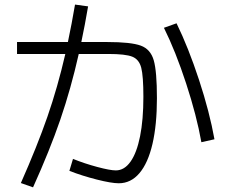

<svg xmlns="http://www.w3.org/2000/svg" viewBox="-20 -801 978 831"><path d="M280.3 -61.5 295.9 -113.3Q345.2 -93.3 400.9 -78.4Q456.5 -63.5 481.4 -63.5Q518.1 -63.5 544.9 -101.3Q571.8 -139.2 586.2 -210.9Q600.6 -282.7 600.6 -381.8Q600.6 -471.7 591.3 -507.8Q582 -543.9 552.5 -555.7Q522.9 -567.4 449.2 -567.4H320.8Q287.1 -417.5 241 -283.2Q194.8 -148.9 123 9.8L70.3 -8.8Q140.6 -167.5 185.1 -295.4Q229.5 -423.3 262.7 -567.4H53.7V-619.1H273.9Q291 -700.2 304.7 -781.2L361.3 -773.4Q347.7 -693.4 332 -619.1H444.3Q546.9 -619.1 589.4 -603.5Q631.8 -587.9 645.5 -539.8Q659.2 -491.7 659.2 -376Q659.2 -260.7 639.9 -178Q620.6 -95.2 583.5 -51.5Q546.4 -7.8 494.1 -7.8Q462.4 -7.8 398.9 -23.9Q335.4 -40 280.3 -61.5ZM689.5 -680.7 744.1 -700.2Q795.4 -595.2 841.3 -455.6Q887.2 -315.9 908.2 -198.2L851.6 -185.5Q831.1 -300.8 785.6 -439.7Q740.2 -578.6 689.5 -680.7Z"/></svg>

Font: Pretendard JP Light
Style: Regular
Weight: 300
Designer: Base glyphs from Inter by Rasmus Andersson; Hangeul glyphs from Noto Sans CJK(Source Han Sans) by Jang Soo-young and Kan
Foundry: Kil Hyung-jin
Version: Version 1.309